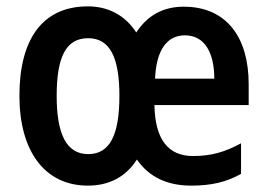

<svg xmlns="http://www.w3.org/2000/svg" viewBox="-20 -573 840 603"><path d="M557 -552C494 -552 444 -526 408 -471C373 -525 320 -553 256 -553C112 -553 41 -448 41 -272C41 -99 120 10 256 10C322 10 375 -17 410 -72C448 -17 505 10 581 10C643 10 691 -1 737 -27V-123C687 -96 645 -83 586 -83C509 -83 467 -134 465 -243H761V-309C761 -455 692 -552 557 -552ZM561 -462C623 -462 653 -407 653 -326H467C471 -420 507 -462 561 -462ZM257 -453C325 -453 355 -393 355 -272C355 -149 325 -89 257 -89C189 -89 158 -151 158 -272C158 -394 187 -453 257 -453Z"/></svg>

Font: Noto Sans Sinhala UI Condensed SemiBold
Style: Regular
Weight: 600
Width: 3
Designer: Jelle Bosma - Monotype Design Team
Foundry: Monotype Imaging Inc.
Version: Version 2.006